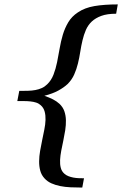

<svg xmlns="http://www.w3.org/2000/svg" viewBox="-20 -723 551 866"><path d="M503.9 -661.1Q463.4 -661.1 437 -651.4Q410.6 -641.6 394 -626Q377 -609.9 367.4 -587.9Q357.9 -565.9 352.1 -541Q346.2 -516.1 342 -489.3Q337.9 -462.4 331.5 -436.5Q325.2 -410.6 314.7 -387Q304.2 -363.3 285.2 -344.2Q268.6 -328.6 243.4 -314.7Q218.3 -300.8 180.2 -291Q202.6 -283.2 219.2 -274.7Q235.8 -266.1 248 -254.9Q263.7 -240.2 270.3 -221.2Q276.9 -202.1 277.3 -180.7Q277.8 -159.2 274.2 -135.7Q270.5 -112.3 265.6 -89.1Q260.7 -65.9 256.3 -43.5Q252 -21 251 -1.5Q250 18.1 254.2 34.2Q258.3 50.3 271 61Q278.8 67.9 289.1 71.8Q299.3 75.7 310.8 77.9Q322.3 80.1 334.7 80.6Q347.2 81.1 358.9 81.1L351.1 123Q323.7 123 298.3 121.8Q272.9 120.6 251.2 116.2Q229.5 111.8 211.7 103.8Q193.8 95.7 181.2 82Q167 66.9 161.6 46.9Q156.2 26.9 156.5 4.4Q156.7 -18.1 160.9 -42.2Q165 -66.4 170.2 -90.8Q175.3 -115.2 179.9 -138.4Q184.6 -161.6 185.3 -182.1Q186 -202.6 181.4 -219.7Q176.8 -236.8 164.1 -248Q155.3 -256.3 143.1 -260.3Q130.9 -264.2 116.9 -265.6Q103 -267.1 87.9 -267.1H58.1L66.9 -313Q87.4 -313 105.7 -313.5Q124 -314 139.6 -316.9Q155.3 -319.8 168.7 -325.9Q182.1 -332 192.9 -342.8Q211.4 -360.4 221.4 -386.5Q231.4 -412.6 237.5 -442.4Q243.7 -472.2 249 -504.2Q254.4 -536.1 263.4 -566.4Q272.5 -596.7 288.1 -622.8Q303.7 -648.9 331.1 -667Q361.8 -688 406 -695.6Q450.2 -703.1 511.2 -703.1Z"/></svg>

Font: Charis SIL Eur
Style: Italic
Weight: 400
Italic angle: -11°
Foundry: SIL International
Version: Version 5.000